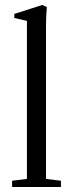

<svg xmlns="http://www.w3.org/2000/svg" viewBox="-20 -746 291 766"><path d="M28.3 0V-24.9L87.4 -32.2V-662.6L37.1 -674.3V-690.4L148.4 -726.1L167 -718.3Q163.6 -681.6 163.6 -646.5V-32.2L223.1 -24.9V0Z"/></svg>

Font: Elstob
Style: Regular
Weight: 400
Designer: Peter S. Baker
Version: Version 1.015